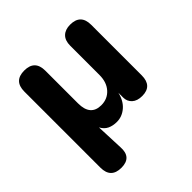

<svg xmlns="http://www.w3.org/2000/svg" viewBox="-185 -635 959 959"><g transform="rotate(-45 294.5 -155.5)"><path d="M131 188Q57 188 57 113V-424Q57 -499 131 -499Q205 -499 205 -424V-193Q205 -104 281 -104Q325 -104 353 -135Q381 -166 381 -217V-424Q381 -461 400.5 -480Q420 -499 455 -499Q529 -499 529 -424V-67Q529 8 458 8Q423 8 404 -9.5Q385 -27 385 -54V-88Q374 -41 344 -15.5Q314 10 277 10Q249 10 228 0Q207 -10 194 -34L200 112Q205 188 131 188Z"/></g></svg>

Font: Chiron GoRound TC
Style: Bold
Weight: 700
Designer: Ryoko NISHIZUKA 西塚涼子 (kana, bopomofo & ideographs); Paul D. Hunt (Latin, Greek & Cyrillic); Sandoll Communications 산돌커뮤니
Foundry: Adobe
Version: Version 1.000;hotconv 1.1.1;makeotfexe 2.6.0